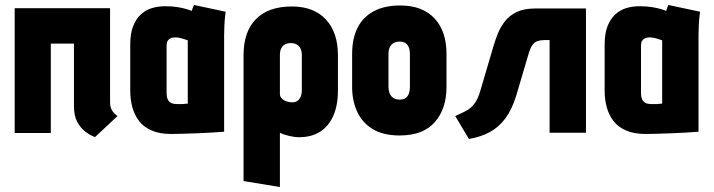

<svg xmlns="http://www.w3.org/2000/svg" viewBox="-20 -534 2867 771"><path d="M422 -124V-501H39V0H184V-359H277V-107Q277 -69 290 -45Q303 -21 320 -7.5Q337 6 350 11.5Q363 17 361 17L452 -68Q440 -76 431 -89Q422 -102 422 -124Z M886 -487 759 -514Q755 -506 752.5 -498Q750 -490 750 -490Q744 -493 729 -497.5Q714 -502 692.5 -505.5Q671 -509 643 -509Q615 -509 590 -501.5Q565 -494 545.5 -476Q526 -458 514.5 -428.5Q503 -399 503 -355V-170Q503 -135 511.5 -103.5Q520 -72 538.5 -48Q557 -24 589 -10Q621 4 667 4Q690 4 718 3Q746 2 775 1Q804 0 827.5 -1.5Q851 -3 865.5 -4Q880 -5 880 -5V-390Q880 -407 881 -431.5Q882 -456 886 -487ZM649 -163V-351Q649 -363 653 -369.5Q657 -376 662.5 -379Q668 -382 674.5 -383Q681 -384 685 -384Q690 -384 696 -383Q702 -382 709 -380Q716 -378 722.5 -376Q729 -374 734 -372V-118Q728 -118 722.5 -117Q717 -116 712 -116Q707 -116 701.5 -116Q696 -116 691 -116Q678 -116 668.5 -120Q659 -124 654 -134Q649 -144 649 -163Z M1337 -171V-312Q1337 -404 1288.5 -456Q1240 -508 1152 -508Q1058 -508 1008 -457.5Q958 -407 958 -312V193L1104 217V-1Q1111 3 1120.5 6Q1130 9 1140 11.5Q1150 14 1160.5 15.5Q1171 17 1181 17Q1230 17 1264.5 -4.5Q1299 -26 1318 -68Q1337 -110 1337 -171ZM1192 -313V-172Q1192 -157 1187.5 -146Q1183 -135 1174.5 -129Q1166 -123 1153 -123Q1146 -123 1137.5 -125Q1129 -127 1121.5 -131Q1114 -135 1109 -141.5Q1104 -148 1104 -157V-313Q1104 -329 1109 -339.5Q1114 -350 1124 -355.5Q1134 -361 1147 -361Q1162 -361 1172 -355Q1182 -349 1187 -338.5Q1192 -328 1192 -313Z M1773 -185V-317Q1773 -409 1724.5 -460.5Q1676 -512 1587 -512Q1524 -512 1481 -489Q1438 -466 1416 -423Q1394 -380 1394 -317V-185Q1394 -130 1414 -86Q1434 -42 1476 -16Q1518 10 1585 10Q1679 10 1726 -43.5Q1773 -97 1773 -185ZM1626 -317V-184Q1626 -170 1622 -158.5Q1618 -147 1609 -140.5Q1600 -134 1585 -134Q1569 -134 1559 -141Q1549 -148 1544.5 -159.5Q1540 -171 1540 -184V-317Q1540 -334 1545.5 -345Q1551 -356 1561 -361.5Q1571 -367 1585 -367Q1599 -367 1608 -361Q1617 -355 1621.5 -344Q1626 -333 1626 -317Z M2130 -500Q2085 -500 2055.5 -486Q2026 -472 2008 -449Q1990 -426 1979.5 -400Q1969 -374 1962 -350L1909 -170Q1899 -136 1885 -117.5Q1871 -99 1852 -89Q1833 -79 1808 -68L1863 24Q1911 16 1947.5 -4Q1984 -24 2010 -59.5Q2036 -95 2053 -150L2105 -326Q2111 -344 2119 -354.5Q2127 -365 2138.5 -369Q2150 -373 2165 -373H2187V-1H2333V-500Z M2791 -487 2664 -514Q2660 -506 2657.5 -498Q2655 -490 2655 -490Q2649 -493 2634 -497.5Q2619 -502 2597.5 -505.5Q2576 -509 2548 -509Q2520 -509 2495 -501.5Q2470 -494 2450.5 -476Q2431 -458 2419.5 -428.5Q2408 -399 2408 -355V-170Q2408 -135 2416.5 -103.5Q2425 -72 2443.5 -48Q2462 -24 2494 -10Q2526 4 2572 4Q2595 4 2623 3Q2651 2 2680 1Q2709 0 2732.5 -1.5Q2756 -3 2770.5 -4Q2785 -5 2785 -5V-390Q2785 -407 2786 -431.5Q2787 -456 2791 -487ZM2554 -163V-351Q2554 -363 2558 -369.5Q2562 -376 2567.5 -379Q2573 -382 2579.5 -383Q2586 -384 2590 -384Q2595 -384 2601 -383Q2607 -382 2614 -380Q2621 -378 2627.5 -376Q2634 -374 2639 -372V-118Q2633 -118 2627.5 -117Q2622 -116 2617 -116Q2612 -116 2606.5 -116Q2601 -116 2596 -116Q2583 -116 2573.5 -120Q2564 -124 2559 -134Q2554 -144 2554 -163Z"/></svg>

Font: Advent Pro ExtraBold
Style: Regular
Weight: 800
Designer: VivaRado, Andreas Kalpakidis
Foundry: VivaRado, Andreas Kalpakidis
Version: Version 3.000